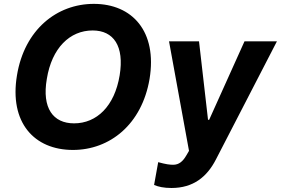

<svg xmlns="http://www.w3.org/2000/svg" viewBox="-20 -757 1436 982"><path d="M745 -353.7C784.8 -595.9 657 -737.2 459.9 -737.2C270.2 -737.2 105.1 -605.1 66.8 -371.8C26.6 -130.3 154.8 9.9 353 9.9C541.5 9.9 705.6 -120.4 745 -353.7ZM219.5 -353.7C245 -511.4 337 -601.2 453.8 -601.2C561.1 -601.2 616.5 -521.3 592 -371.8C566.1 -214.1 474.8 -126.1 358.7 -126.1C252.1 -126.1 193.5 -203.5 219.5 -353.7ZM768.1 188.9C789.1 198.2 818.2 204.5 856.9 204.5C968.8 204.5 1038.4 147.7 1084.2 58.9L1396.3 -545.5H1230.5L1049.7 -144.2H1044L997.9 -545.5H844.5L946.7 14.6L933.2 37.6C914.1 71 893.8 84.5 869 85.6C849.1 86.3 828.1 83.1 789.1 72.4Z"/></svg>

Font: Magic Ui Pro
Style: Bold Italic
Weight: 700
Italic angle: -9.39999°
Designer: Stefan Endress, Andreas Faust
Version: Version 1.000;FEAKit 1.0